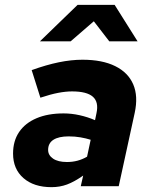

<svg xmlns="http://www.w3.org/2000/svg" viewBox="-20 -770 640 794"><path d="M193 4Q120 4 77 -33.5Q34 -71 34 -135Q34 -187 59 -224Q84 -261 131 -281Q178 -301 243 -301Q276 -301 309.5 -293.5Q343 -286 373 -273L379 -302Q389 -348 364 -370Q339 -392 278 -392Q252 -392 220.5 -386Q189 -380 147 -366L111 -480Q172 -502 223.5 -512.5Q275 -523 321 -523Q403 -523 456.5 -496.5Q510 -470 531 -421Q552 -372 537 -303L471 0H314L324 -44Q287 -18 257 -7Q227 4 193 4ZM179 -150Q179 -128 199.5 -114Q220 -100 257 -100Q280 -100 300.5 -105.5Q321 -111 340 -122L355 -192Q336 -198 313 -202Q290 -206 264 -206Q223 -206 201 -192Q179 -178 179 -150ZM145 -599 301 -750H454L549 -599H432L368 -682L272 -599Z"/></svg>

Font: Red Hat Mono
Style: Italic
Weight: 300
Italic angle: -12°
Monospace: yes
Designer: Pentagram, MCKL
Foundry: Pentagram, MCKL
Version: Version 1.023